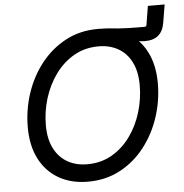

<svg xmlns="http://www.w3.org/2000/svg" viewBox="-57 -884 907 948"><g transform="rotate(-5 397.0 -409.5)"><path d="M447.3 -676.8 457.5 -737.3Q480.5 -737.3 495.1 -736.3Q509.8 -735.4 523.2 -733.9Q536.6 -732.4 555.4 -731Q574.2 -729.5 605 -728.5Q635.7 -727.5 685.5 -727.5Q694.3 -727.5 695.8 -736.3L710.9 -829.1H793.9L779.3 -740.2Q772.5 -698.7 748.5 -678Q724.6 -657.2 682.6 -657.2Q663.6 -657.2 647.7 -660.2Q631.8 -663.1 608.9 -667Q585.9 -670.9 548.1 -673.8Q510.3 -676.8 447.3 -676.8ZM341.3 9.8Q258.8 9.8 197.3 -25.4Q135.7 -60.5 101.8 -126.2Q67.9 -191.9 67.9 -283.2Q67.9 -369.6 94.7 -450.9Q121.6 -532.2 172.4 -596.7Q223.1 -661.1 294.4 -699.2Q365.7 -737.3 454.1 -737.3Q536.6 -737.3 597.7 -702.1Q658.7 -667 692.6 -601.6Q726.6 -536.1 726.6 -444.8Q726.6 -357.9 699.7 -276.6Q672.9 -195.3 622.3 -130.6Q571.8 -65.9 500.7 -28.1Q429.7 9.8 341.3 9.8ZM344.7 -76.2Q413.1 -76.2 467.3 -107.4Q521.5 -138.7 559.3 -191.4Q597.2 -244.1 616.9 -309.3Q636.7 -374.5 636.7 -442.4Q636.7 -510.7 613 -557.4Q589.4 -604 547.4 -627.7Q505.4 -651.4 450.7 -651.4Q382.3 -651.4 328.1 -620.1Q273.9 -588.9 235.8 -536.1Q197.8 -483.4 177.7 -418.5Q157.7 -353.5 157.7 -285.6Q157.7 -217.3 181.6 -170.7Q205.6 -124 247.8 -100.1Q290 -76.2 344.7 -76.2Z"/></g></svg>

Font: Adwaita Sans
Style: Italic
Weight: 400
Italic angle: -9.39999°
Designer: Rasmus Andersson
Foundry: rsms
Version: Version 4.001;git-9221beed3